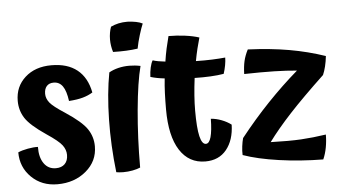

<svg xmlns="http://www.w3.org/2000/svg" viewBox="-53 -842 1753 977"><g transform="rotate(-5 823.5 -353.5)"><path d="M273 -316Q355 -262 382 -222Q409 -182 409 -133Q409 -57 349.5 -7Q290 43 203 43Q123 43 70.5 -8.5Q18 -60 18 -136Q38 -145 68 -150.5Q98 -156 120 -155Q119 -102 141 -70.5Q163 -39 202 -39Q231 -39 247.5 -55.5Q264 -72 264 -102Q264 -128 246.5 -151.5Q229 -175 169 -215Q89 -269 63.5 -308.5Q38 -348 38 -397Q38 -470 89.5 -516.5Q141 -563 224 -563Q306 -563 355.5 -523.5Q405 -484 420 -407Q398 -393 369.5 -385Q341 -377 298 -374Q291 -426 274 -450Q257 -474 228 -474Q205 -474 192.5 -460Q180 -446 180 -421Q180 -397 197 -375.5Q214 -354 273 -316Z M629 -750Q653 -749 673 -745Q693 -741 706 -734Q697 -713 686 -677Q675 -641 669 -609Q641 -605 610 -603.5Q579 -602 543 -603Q538 -619 535.5 -635Q533 -651 533 -667Q533 -685 536 -702Q539 -719 544 -732Q563 -741 583.5 -745.5Q604 -750 629 -750ZM515 -501Q536 -513 562.5 -519.5Q589 -526 619 -526Q633 -526 647.5 -524.5Q662 -523 676 -520Q655 -440 642 -298Q629 -156 629 -5Q613 2 589.5 6.5Q566 11 541 11Q530 11 521.5 10Q513 9 506 8Q490 -129 492.5 -262Q495 -395 515 -501Z M1009 -221Q1036 -219 1063.5 -208.5Q1091 -198 1112 -182Q1110 -103 1071 -55Q1032 -7 963 -7Q879 -7 832.5 -79.5Q786 -152 786 -288Q786 -332 787.5 -371Q789 -410 793 -446Q774 -448 755.5 -451.5Q737 -455 721 -460Q722 -485 727 -507.5Q732 -530 740 -543Q752 -539 768.5 -536Q785 -533 804 -531Q809 -565 816 -597Q823 -629 831 -659Q873 -659 915 -653.5Q957 -648 987 -638Q980 -614 972.5 -583.5Q965 -553 959 -520Q1004 -519 1041.5 -520.5Q1079 -522 1109 -525Q1109 -508 1105 -486Q1101 -464 1094 -443Q1065 -438 1026.5 -436Q988 -434 945 -435Q939 -388 936 -346.5Q933 -305 933 -269Q933 -180 943 -138Q953 -96 973 -96Q990 -96 999 -127.5Q1008 -159 1009 -221Z M1585 -90Q1585 -57 1579 -24.5Q1573 8 1561 35Q1445 34 1336 18.5Q1227 3 1154 -23Q1153 -44 1156 -67.5Q1159 -91 1164 -109Q1236 -200 1311.5 -279Q1387 -358 1467 -427Q1416 -432 1351.5 -433.5Q1287 -435 1198 -433Q1199 -471 1205.5 -499Q1212 -527 1227 -556Q1343 -551 1437.5 -534.5Q1532 -518 1620 -488Q1617 -460 1611 -435.5Q1605 -411 1597 -393Q1486 -288 1417.5 -214Q1349 -140 1302 -76Q1397 -73 1457.5 -76.5Q1518 -80 1585 -90Z"/></g></svg>

Font: Atma SemiBold
Style: Regular
Weight: 600
Designer: Gregori Vincens, Jeremie Hornus, Riccardo Olocco, Yoann Minet.
Foundry: black foundry
Version: Version 1.102;PS 1.100;hotconv 1.0.86;makeotf.lib2.5.63406